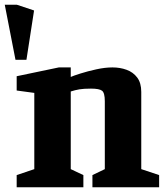

<svg xmlns="http://www.w3.org/2000/svg" viewBox="-47 -786 699 806"><path d="M18 -535 -27 -766H24L96 -742L64 -535ZM23 0V-51L97 -76V-396L23 -406V-466L200 -503H250V-463Q261 -468 291 -477.5Q321 -487 357.5 -495Q394 -503 425 -503Q457 -503 484.5 -493Q512 -483 529 -460.5Q546 -438 546 -400V-76L621 -51V0H341V-51L393 -76V-361Q393 -396 381.5 -405Q370 -414 335 -414Q304 -414 286.5 -411Q269 -408 250 -402V-76L303 -51V0Z"/></svg>

Font: Manuale ExtraBold
Style: Regular
Weight: 800
Version: Version 1.002